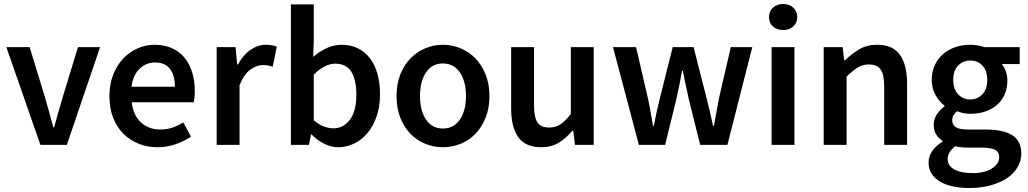

<svg xmlns="http://www.w3.org/2000/svg" viewBox="-20 -728 5167 965"><path d="M183 0 12 -491H129L207 -236Q217 -200 227.5 -163Q238 -126 248 -88H252Q263 -126 273 -163Q283 -200 294 -236L372 -491H483L316 0Z M772 12Q721 12 677 -5.5Q633 -23 600 -56Q567 -89 548.5 -136.5Q530 -184 530 -245Q530 -305 549 -353Q568 -401 599.5 -434Q631 -467 672 -485Q713 -503 756 -503Q806 -503 844 -486Q882 -469 907.5 -438Q933 -407 946 -364Q959 -321 959 -270Q959 -253 957.5 -238Q956 -223 954 -214H642Q650 -148 688.5 -112.5Q727 -77 787 -77Q819 -77 846.5 -86.5Q874 -96 901 -113L940 -41Q905 -18 862 -3Q819 12 772 12ZM641 -292H859Q859 -349 834.5 -381.5Q810 -414 759 -414Q715 -414 682 -383Q649 -352 641 -292Z M1069 0V-491H1164L1172 -404H1176Q1202 -452 1239 -477.5Q1276 -503 1315 -503Q1350 -503 1371 -493L1351 -393Q1338 -397 1327 -399Q1316 -401 1300 -401Q1271 -401 1239 -378.5Q1207 -356 1184 -300V0Z M1680 12Q1646 12 1611.5 -4.5Q1577 -21 1546 -52H1543L1533 0H1442V-706H1557V-524L1554 -442Q1585 -469 1621.5 -486Q1658 -503 1696 -503Q1742 -503 1778 -485.5Q1814 -468 1839 -435.5Q1864 -403 1877 -357Q1890 -311 1890 -254Q1890 -191 1872.5 -141.5Q1855 -92 1826 -58Q1797 -24 1759 -6Q1721 12 1680 12ZM1656 -83Q1705 -83 1738 -125.5Q1771 -168 1771 -252Q1771 -326 1746 -367Q1721 -408 1665 -408Q1613 -408 1557 -353V-124Q1583 -101 1608.5 -92Q1634 -83 1656 -83Z M2206 12Q2160 12 2118 -5Q2076 -22 2043.5 -55Q2011 -88 1992 -136Q1973 -184 1973 -245Q1973 -306 1992 -354Q2011 -402 2043.5 -435Q2076 -468 2118 -485.5Q2160 -503 2206 -503Q2252 -503 2294.5 -485.5Q2337 -468 2369 -435Q2401 -402 2420.5 -354Q2440 -306 2440 -245Q2440 -184 2420.5 -136Q2401 -88 2369 -55Q2337 -22 2294.5 -5Q2252 12 2206 12ZM2206 -82Q2260 -82 2291 -126.5Q2322 -171 2322 -245Q2322 -320 2291 -364.5Q2260 -409 2206 -409Q2152 -409 2121.5 -364.5Q2091 -320 2091 -245Q2091 -171 2121.5 -126.5Q2152 -82 2206 -82Z M2700 12Q2621 12 2585 -38.5Q2549 -89 2549 -183V-491H2664V-198Q2664 -137 2682 -112Q2700 -87 2740 -87Q2772 -87 2796.5 -103Q2821 -119 2849 -155V-491H2964V0H2870L2861 -72H2858Q2826 -34 2788.5 -11Q2751 12 2700 12Z M3191 0 3061 -491H3177L3236 -236Q3244 -201 3249.5 -166Q3255 -131 3262 -95H3266Q3273 -131 3280.5 -166Q3288 -201 3297 -236L3361 -491H3466L3531 -236Q3540 -201 3548 -166Q3556 -131 3564 -95H3568Q3575 -131 3581 -166Q3587 -201 3594 -236L3653 -491H3761L3636 0H3499L3442 -229Q3434 -264 3427 -298.5Q3420 -333 3412 -372H3408Q3401 -333 3394 -298Q3387 -263 3379 -228L3323 0Z M3858 0V-491H3973V0ZM3916 -577Q3885 -577 3865 -595Q3845 -613 3845 -642Q3845 -671 3865 -689.5Q3885 -708 3916 -708Q3947 -708 3967 -689.5Q3987 -671 3987 -642Q3987 -613 3967 -595Q3947 -577 3916 -577Z M4120 0V-491H4215L4223 -425H4227Q4260 -457 4298.5 -480Q4337 -503 4388 -503Q4467 -503 4503 -452.5Q4539 -402 4539 -308V0H4424V-293Q4424 -354 4406 -379Q4388 -404 4347 -404Q4315 -404 4290.5 -388.5Q4266 -373 4235 -343V0Z M4851 217Q4807 217 4769.5 209Q4732 201 4705 185Q4678 169 4662.5 145Q4647 121 4647 89Q4647 58 4665 31.5Q4683 5 4717 -16V-20Q4698 -32 4685.5 -52Q4673 -72 4673 -102Q4673 -131 4689.5 -154.5Q4706 -178 4727 -193V-197Q4702 -216 4682.5 -249.5Q4663 -283 4663 -327Q4663 -369 4679 -402Q4695 -435 4721.5 -457.5Q4748 -480 4783 -491.5Q4818 -503 4857 -503Q4877 -503 4895.5 -499.5Q4914 -496 4929 -491H5105V-406H5015Q5027 -392 5035 -370.5Q5043 -349 5043 -323Q5043 -282 5028.5 -251Q5014 -220 4989 -199Q4964 -178 4930 -167Q4896 -156 4857 -156Q4841 -156 4824 -159Q4807 -162 4790 -169Q4779 -159 4772.5 -149Q4766 -139 4766 -122Q4766 -101 4783.5 -89Q4801 -77 4846 -77H4933Q5022 -77 5067.5 -48.5Q5113 -20 5113 44Q5113 80 5094.5 112Q5076 144 5042 167Q5008 190 4959.5 203.5Q4911 217 4851 217ZM4857 -228Q4892 -228 4917 -253.5Q4942 -279 4942 -327Q4942 -373 4917.5 -398.5Q4893 -424 4857 -424Q4821 -424 4796 -399Q4771 -374 4771 -327Q4771 -279 4796 -253.5Q4821 -228 4857 -228ZM4869 142Q4929 142 4965.5 118.5Q5002 95 5002 63Q5002 34 4979.5 24Q4957 14 4915 14H4848Q4808 14 4781 7Q4743 36 4743 72Q4743 105 4776.5 123.5Q4810 142 4869 142Z"/></svg>

Font: Processing Sans Pro Semibold
Style: Regular
Weight: 600
Designer: Paul D. Hunt
Foundry: Adobe Systems Incorporated
Version: Version 2.020;PS 2.000;hotconv 1.0.86;makeotf.lib2.5.63406